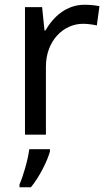

<svg xmlns="http://www.w3.org/2000/svg" viewBox="-20 -566 453 807"><path d="M335 -546C260 -546 205 -497 171 -438H167L157 -536H85V0H173V-286C173 -394 246 -466 329 -466C347 -466 370 -463 387 -459L398 -540C380 -544 355 -546 335 -546ZM190 70V61H103C98 104 77 176 62 209V221H110C146 178 181 106 190 70Z"/></svg>

Font: Noto Sans Osage
Style: Regular
Weight: 400
Designer: Monotype Design Team
Foundry: Monotype Imaging Inc.
Version: Version 2.002